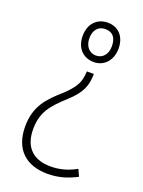

<svg xmlns="http://www.w3.org/2000/svg" viewBox="-140 -605 645 866"><g transform="rotate(20 182.5 -172.0)"><path d="M224 -539C174 -539 137 -504 137 -444C137 -385 174 -350 224 -350C274 -350 309 -390 309 -445C309 -503 275 -539 224 -539ZM223 -508C258 -508 277 -487 277 -445C277 -407 256 -381 223 -381C191 -381 169 -407 169 -445C169 -485 191 -508 223 -508ZM243 -300H210L209 -293C207 -254 198 -225 144 -174C80 -118 33 -69 33 28C33 139 98 195 200 195C252 195 294 182 339 159L324 126C285 148 246 159 201 159C122 159 71 117 71 28C71 -55 107 -95 170 -153C232 -208 241 -248 243 -291Z"/></g></svg>

Font: Noto Sans Myanmar SemiCondensed ExtraLight
Style: Regular
Weight: 200
Width: 4
Designer: Monotype Design Team
Foundry: Monotype Imaging Inc.
Version: Version 2.107